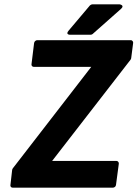

<svg xmlns="http://www.w3.org/2000/svg" viewBox="-20 -852 633 884"><path d="M28 0C27 5 30 12 38 12H500C505 12 513 8 514 0L527 -98C528 -103 524 -111 516 -111H220L581 -577C582 -579 584 -582 584 -584L593 -654C594 -659 590 -667 582 -667H151C146 -667 138 -662 137 -654L125 -556C124 -551 128 -544 136 -544H400L39 -77C38 -75 36 -72 36 -70ZM537 -811C556 -828 531 -832 531 -832H405C402 -832 397 -830 394 -827L296 -711C279 -691 304 -692 304 -692H397C400 -692 403 -693 406 -695Z"/></svg>

Font: Falling Sky
Style: BdObl
Weight: 700
Designer: Paul D. Hunt
Foundry: Adobe Systems Incorporated
Version: Version 1.02